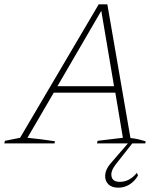

<svg xmlns="http://www.w3.org/2000/svg" viewBox="-42 -664 767 889"><path d="M562 -25Q581 -23 598.5 -19Q616 -15 632 -10L631 0H407L410 -12L527 -26L492 -235H207L85 -26Q117 -23 148.5 -19Q180 -15 212 -10L211 0H-22L-19 -12L51 -26L415 -644H455ZM224 -265H486L427 -614ZM506 205Q475 205 459 188.5Q443 172 445 146Q447 120 469 94L564 -16H583L494 97Q469 129 474.5 153.5Q480 178 513 178Q558 178 592 136L597 149Q582 175 558 190Q534 205 506 205Z"/></svg>

Font: Piazzolla Thin
Style: Italic
Weight: 100
Italic angle: -11.3°
Designer: Juan Pablo del Peral
Foundry: Huerta Tipografica
Version: Version 1.330